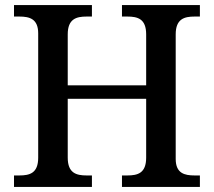

<svg xmlns="http://www.w3.org/2000/svg" viewBox="-20 -734 840 754"><path d="M35 0H341V-45H320C280 -45 246 -54 246 -115V-346H554V-115C554 -54 521 -45 480 -45H459V0H765V-45H744C705 -45 670 -53 670 -110V-599C670 -660 704 -669 744 -669H765V-714H459V-669H480C521 -669 554 -660 554 -599V-399H246V-599C246 -660 280 -669 320 -669H341V-714H35V-669H56C96 -669 130 -660 130 -603V-115C130 -54 97 -45 56 -45H35Z"/></svg>

Font: Noto Serif Medium
Style: Regular
Weight: 500
Designer: Monotype Design Team
Foundry: Monotype Imaging Inc.
Version: Version 2.013